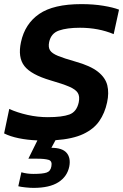

<svg xmlns="http://www.w3.org/2000/svg" viewBox="-22 -674 599 934"><path d="M141 240Q124 240 101 237.5Q78 235 67 232L82 164Q109 172 141 172Q185 172 204.5 165.5Q224 159 228 135Q233 109 214 103.5Q195 98 160 98H116L160 9Q111 7 69.5 -1.5Q28 -10 -2 -25L23 -144Q63 -126 112 -115Q161 -104 210 -104Q280 -104 315.5 -117Q351 -130 361 -176Q367 -205 356.5 -222Q346 -239 314.5 -252.5Q283 -266 224 -283Q129 -311 96.5 -353Q64 -395 80 -469Q99 -558 168.5 -606Q238 -654 374 -654Q432 -654 480.5 -646Q529 -638 557 -627L531 -508Q457 -539 367 -539Q304 -539 265 -525.5Q226 -512 217 -469Q212 -444 221.5 -429Q231 -414 260.5 -402Q290 -390 343 -375Q418 -354 454.5 -325Q491 -296 500 -259Q509 -222 499 -176Q488 -124 461 -85Q434 -46 383 -22Q332 2 248 8L228 45Q281 45 302 69.5Q323 94 315 136Q305 185 262 212.5Q219 240 141 240Z"/></svg>

Font: Kanit Medium
Style: Italic
Weight: 500
Italic angle: -12°
Designer: Katatrad Team
Foundry: CadsonDemak
Version: Version 2.000; ttfautohint (v1.8.3)